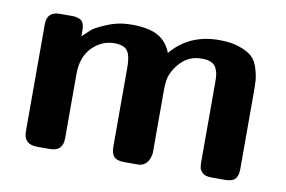

<svg xmlns="http://www.w3.org/2000/svg" viewBox="-57 -564 981 659"><g transform="rotate(10 433.0 -234.5)"><path d="M59.1 -44.9V-418.9Q59.1 -462.9 104 -462.9H144Q153.8 -462.9 159.4 -461.9Q165 -460.9 173.6 -457.5Q182.1 -454.1 186 -444.6Q189.9 -435.1 189.9 -419.9V-399.9Q209 -418 220 -427.5Q231 -437 270 -453.1Q309.1 -469.2 353 -469.2Q412.1 -469.2 444.6 -451.7Q477.1 -434.1 492.2 -395Q554.2 -469.2 658.2 -469.2Q701.2 -469.2 730.5 -458.7Q759.8 -448.2 774.4 -434.6Q789.1 -420.9 796.6 -395.5Q804.2 -370.1 805.2 -353.5Q806.2 -336.9 806.2 -307.1V-44.9Q806.2 -22.9 796.6 -11.5Q787.1 0 759.8 0H715.8Q708 0 701.4 -1Q694.8 -2 690.4 -3.9Q686 -5.9 683.1 -8.5Q680.2 -11.2 677.5 -14.6Q674.8 -18.1 673.3 -20.5Q671.9 -22.9 671.4 -28.1Q670.9 -33.2 670.4 -34.7Q669.9 -36.1 669.9 -41Q669.9 -45.9 669.9 -46.9V-318.8Q669.9 -337.9 668.9 -347.9Q668 -357.9 662.6 -370.8Q657.2 -383.8 644.5 -389.9Q631.8 -396 610.8 -396Q569.8 -396 543 -370.6Q516.1 -345.2 505.9 -313Q501 -295.9 501 -261.2V-54.2Q501 -52.2 501 -48.6Q501 -44.9 498.5 -35.4Q496.1 -25.9 491.9 -19Q487.8 -12.2 479 -6.1Q470.2 0 457 0H411.1Q383.3 0 373.5 -11.5Q363.8 -22.9 363.8 -44.9V-323.2Q363.8 -362.3 351.8 -379.2Q339.8 -396 306.2 -396Q262.2 -396 229 -362.5Q195.8 -329.1 195.8 -269V-44.9Q195.8 0 150.9 0H106Q59.1 0 59.1 -44.9Z"/></g></svg>

Font: CMU Sans Serif
Style: Bold
Weight: 700
Version: Version 0.7.0